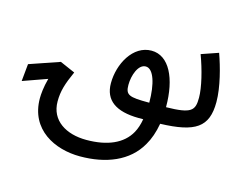

<svg xmlns="http://www.w3.org/2000/svg" viewBox="-98 -569 1208 985"><g transform="rotate(15 506.5 -76.0)"><path d="M638 5C646 5 655 5 663 5C658 34 650 58 639 78C600 149 518 183 408 183C301 183 215 132 215 30C215 -25 228 -66 259 -135L179 -170L19 -115L10 -23L139 -69C126 -21 123 17 123 38C123 205 265 273 398 273C536 273 653 227 712 123C731 91 745 51 753 5C938 -1 1003 -43 1003 -177C1003 -257 975 -358 951 -425L861 -394C889 -319 911 -230 911 -176C911 -107 895 -87 760 -85V-86C760 -237 708 -346 614 -346C516 -346 455 -234 455 -131C455 -40 518 4 638 5ZM668 -85C563 -85 544 -92 544 -146C544 -196 566 -260 606 -260C648 -260 671 -183 671 -86V-85Z"/></g></svg>

Font: Noto Sans Arabic UI XCn Md
Style: Regular
Weight: 500
Width: 2
Designer: Monotype Design Team, Nadine Chahine and Nizar Qandah
Foundry: Monotype Imaging Inc.
Version: Version 2.010